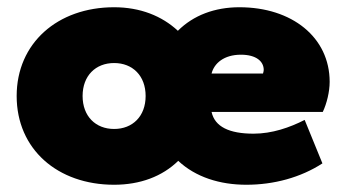

<svg xmlns="http://www.w3.org/2000/svg" viewBox="-20 -500 956 530"><path d="M660 10C736 10 810 -10 870 -49L821 -169C780 -148 731 -131 680 -131C613 -131 573 -150 564 -191H871C882 -214 890 -247 890 -274C890 -397 786 -480 641 -480C573 -480 514 -458 471 -415C427 -456 367 -480 295 -480C139 -480 26 -381 26 -235C26 -88 139 10 295 10C367 10 428 -13 472 -56C520 -11 587 10 660 10ZM295 -144C244 -144 208 -179 208 -235C208 -291 244 -326 295 -326C346 -326 382 -291 382 -235C382 -179 346 -144 295 -144ZM645 -349C688 -349 708 -330 708 -307C708 -304 707 -301 706 -297H564C571 -325 598 -349 645 -349Z"/></svg>

Font: Gantari Black
Style: Regular
Weight: 900
Designer: Anugrah Pasau
Foundry: Lafontype
Version: Version 1.000